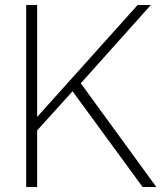

<svg xmlns="http://www.w3.org/2000/svg" viewBox="-20 -750 662 770"><path d="M585 -730 304 -416 607 0H552L271 -384L129 -227V0H85V-730H129V-281L532 -730Z"/></svg>

Font: Nacelle UltraLight
Style: Regular
Weight: 200
Designer: Sora Sagano
Foundry: Sora Sagano
Version: Version 1.000;FEAKit 1.0